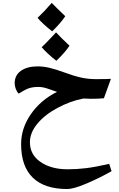

<svg xmlns="http://www.w3.org/2000/svg" viewBox="-20 -950 811 1310"><path d="M241.2 -356.9Q217.8 -356.9 199.7 -353.5Q181.6 -350.1 165.5 -343.5Q149.4 -336.9 106.9 -311Q96.2 -321.8 88.1 -342.3Q80.1 -362.8 80.1 -381.8Q80.1 -436.5 122.8 -466.8Q165.5 -497.1 236.8 -497.1Q275.4 -497.1 316.9 -487.5Q358.4 -478 425.3 -453.6Q485.8 -431.2 533.7 -420.7Q581.5 -410.2 629.9 -410.2H653.3Q711.4 -410.2 736.8 -412.1L689 -279.8Q657.7 -275.9 602.1 -275.9Q574.2 -275.9 548.8 -277.8Q458.5 -260.3 371.1 -213.1Q283.7 -166 233.9 -104.7Q184.1 -43.5 184.1 20Q184.1 105.5 256.8 155.3Q329.6 205.1 441.9 205.1Q503.9 205.1 567.6 197.3Q631.3 189.5 725.1 168L741.2 217.8Q650.4 269 565.2 304.4Q480 339.8 439 339.8Q284.2 339.8 204.1 262.5Q124 185.1 124 33.2Q124 -75.7 191.2 -171.9Q258.3 -268.1 369.1 -323.2Q332 -336.4 300.8 -346.7Q269.5 -356.9 241.2 -356.9ZM454.1 -638.2Q424.3 -592.3 364.3 -535.2Q301.3 -585 264.2 -627.9Q290.5 -652.3 316.4 -680.2Q342.3 -708 362.3 -729Q397 -691.4 454.1 -638.2ZM425.3 -839.4Q394.5 -792.5 335.9 -736.3Q271.5 -786.6 236.3 -828.1Q278.8 -867.7 333 -930.2Q358.9 -902.8 425.3 -839.4Z"/></svg>

Font: Sahl Naskh
Style: Bold
Weight: 700
Designer: Pascal Zoghbi
Version: Version 1.001